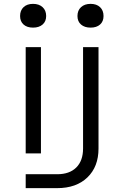

<svg xmlns="http://www.w3.org/2000/svg" viewBox="-20 -794 640 994"><path d="M151 -651Q120 -651 102 -667Q84 -683 84 -711Q84 -740 102 -757Q120 -774 151 -774Q182 -774 200.5 -757Q219 -740 219 -711Q219 -683 200.5 -667Q182 -651 151 -651ZM449 -651Q418 -651 399.5 -667Q381 -683 381 -711Q381 -740 399.5 -757Q418 -774 449 -774Q480 -774 498 -757Q516 -740 516 -711Q516 -683 498 -667Q480 -651 449 -651ZM113 180V108H276Q340 108 375 73Q410 38 410 -25V-550H490V-25Q490 69 432.5 124.5Q375 180 276 180ZM113 0V-550H192V0Z"/></svg>

Font: JetBrains Mono NL Light
Style: Regular
Weight: 300
Monospace: yes
Designer: Philipp Nurullin, Konstantin Bulenkov
Foundry: JetBrains
Version: Version 2.305; ttfautohint (v1.8.4.7-5d5b)